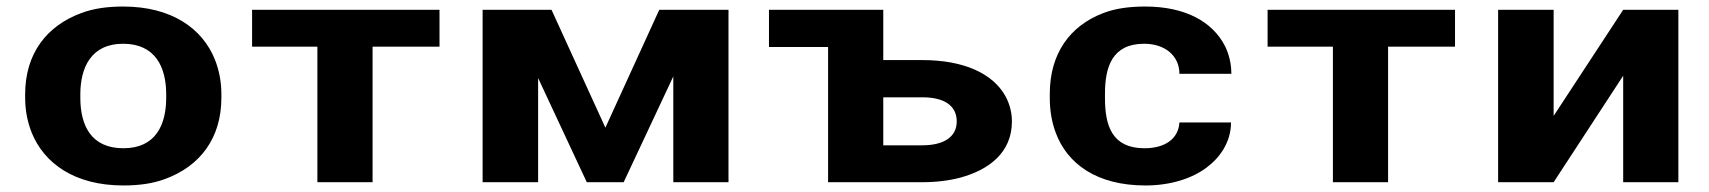

<svg xmlns="http://www.w3.org/2000/svg" viewBox="-20 -558 5233 588"><path d="M57 -269V-259C57 -220 64 -185 77 -152C115 -58 208 10 358 10C406 10 449 4 486 -10C592 -49 658 -134 658 -259V-269C658 -308 651 -343 638 -376C600 -470 507 -538 357 -538C309 -538 266 -532 229 -518C123 -479 57 -394 57 -269ZM489 -269V-259C489 -176 457 -104 358 -104C258 -104 226 -175 226 -259V-269C226 -351 259 -424 357 -424C456 -424 489 -352 489 -269Z M1326 -415V-528H752V-415H952V0H1121V-415Z M1834 -167 1669 -528H1458V0H1628V-319L1777 0H1890L2042 -324V0H2211V-528H1999Z M2335 -528V-414H2516V0H2805C2848 0 2887 -5 2921 -14C3009 -38 3079 -91 3079 -186C3079 -214 3072 -239 3060 -262C3021 -334 2930 -374 2805 -374H2685V-528ZM2910 -186C2910 -136 2866 -113 2805 -113H2685V-260H2805C2868 -260 2910 -237 2910 -186Z M3364 -257V-271C3364 -353 3386 -424 3484 -424C3549 -424 3592 -386 3592 -332H3751C3751 -363 3744 -392 3731 -418C3693 -491 3611 -538 3487 -538C3438 -538 3395 -532 3359 -518C3256 -479 3195 -393 3195 -271V-257C3195 -220 3201 -184 3213 -152C3248 -57 3338 10 3488 10C3566 10 3631 -12 3674 -44C3715 -74 3750 -122 3750 -183H3592C3589 -133 3548 -104 3485 -104C3385 -104 3364 -174 3364 -257Z M4436 -415V-528H3862V-415H4062V0H4231V-415Z M4951 -528 4738 -203V-528H4568V0H4738L4951 -326V0H5120V-528Z"/></svg>

Font: Asimov
Style: XWid
Weight: 500
Designer: Google
Version: Version 2.000980; 2014